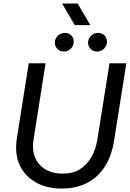

<svg xmlns="http://www.w3.org/2000/svg" viewBox="-20 -1060 741 1092"><path d="M330.8 12.4Q253.6 12.4 195.2 -16.6Q136.8 -45.6 104.2 -98.4Q71.6 -151.2 71.6 -221.8Q71.6 -233.8 72.6 -246.2Q73.6 -258.6 75.6 -271.6L143.4 -700H239.2L170.4 -263.4Q169.4 -254.8 168.5 -245.9Q167.6 -237 167.6 -228.4Q167.6 -181 188.7 -145.8Q209.8 -110.6 247.6 -91.5Q285.4 -72.4 335.6 -72.4Q393 -72.4 433.7 -97.1Q474.4 -121.8 499.8 -166.6Q525.2 -211.4 534.4 -270.4L602.8 -700H698.6L628.6 -258.6Q615 -173.2 576.2 -112.5Q537.4 -51.8 475.5 -19.7Q413.6 12.4 330.8 12.4ZM531.6 -766.8Q509.8 -766.8 495.3 -781.8Q480.8 -796.8 480.8 -817.4Q480.8 -839.6 497.5 -856.2Q514.2 -872.8 538 -872.8Q559.4 -872.8 573.9 -858.8Q588.4 -844.8 588.4 -823.4Q588.4 -799 571.2 -782.9Q554 -766.8 531.6 -766.8ZM342.6 -766.8Q320.8 -766.8 306.3 -781.8Q291.8 -796.8 291.8 -817.4Q291.8 -839.6 308.5 -856.2Q325.2 -872.8 349 -872.8Q370.4 -872.8 384.9 -858.8Q399.4 -844.8 399.4 -823.4Q399.4 -799 382.2 -782.9Q365 -766.8 342.6 -766.8ZM405.2 -917 333.2 -1040H421.8L493.8 -917Z"/></svg>

Font: MuseoModerno Thin
Style: Italic
Weight: 100
Italic angle: -9°
Designer: Pablo Cosgaya, Héctor Gatti, Marcela Romero, and the Authors of The MuseoModerno Project.
Foundry: Omnibus-Type Team
Version: Version 1.003